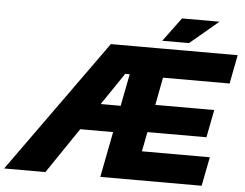

<svg xmlns="http://www.w3.org/2000/svg" viewBox="-106 -938 1285 1009"><g transform="rotate(5 536.5 -433.5)"><path d="M-48.7 0 453 -700H711.2L688.2 -550.9H542L168.9 0ZM254 -240.4 282 -381.5H606.9L580.5 -240.4ZM458.5 0 594.5 -700H1122.1L1092.7 -548.1H741.4L713.7 -402.1H1024.5L996.1 -256.1H684.8L664.7 -152.9H1023L993.1 0ZM720.6 -741 813.8 -867H1011.6L861.6 -741Z"/></g></svg>

Font: REM Medium
Style: Italic
Weight: 500
Italic angle: -11°
Designer: Octavio Pardo
Foundry: Ashler Design
Version: Version 1.005;gftools[0.9.28]